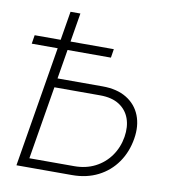

<svg xmlns="http://www.w3.org/2000/svg" viewBox="-82 -799 780 870"><g transform="rotate(10 308.5 -364.0)"><path d="M151.9 -419.9H374Q440.9 -419.9 485.1 -392.8Q529.3 -365.7 547.9 -318.6Q566.4 -271.5 556.6 -211.9Q546.4 -148.9 512.9 -101.1Q479.5 -53.2 427 -26.6Q374.5 0 307.6 0H51.8L172.4 -727.5H217.8L104 -41.5H310.5Q363.8 -41.5 406 -63Q448.2 -84.5 475.8 -123Q503.4 -161.6 511.7 -211.4Q519.5 -259.3 505.9 -296.9Q492.2 -334.5 458.3 -356.2Q424.3 -377.9 370.6 -377.9H145ZM24.4 -554.7 30.8 -594.7H395L388.7 -554.7Z"/></g></svg>

Font: Inter 20pt ExtraLight
Style: Italic
Weight: 250
Italic angle: -9.3988°
Version: Version 4.001;git-66647c0bb